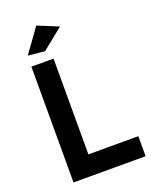

<svg xmlns="http://www.w3.org/2000/svg" viewBox="-165 -1001 871 1091"><g transform="rotate(-20 270.5 -455.0)"><path d="M86 -700V0H522V-121H220V-700ZM192 -910 88 -766 189 -756 317 -859Z"/></g></svg>

Font: Argentum Sans Medium
Style: Regular
Weight: 500
Designer: Julieta Ulanovsky
Foundry: Julieta Ulanovsky
Version: Version 5.001;January 29, 2019;FontCreator 11.5.0.2425 64-bi